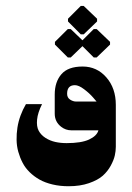

<svg xmlns="http://www.w3.org/2000/svg" viewBox="-20 -539 452 656"><path d="M221.7 -342.7 261.7 -381.3 300.3 -342.7H310.3L356 -386.7V-396L310.3 -439.7H300.3L261.7 -401.3L221.7 -439.7H211.7L167.7 -396V-386.7L211.7 -342.7ZM256 -421.7H266L311.7 -465.7V-475L266 -518.7H256L212.3 -475V-465.7ZM214.3 97.3Q253.7 97.3 284 86.8Q314.3 76.3 331.2 61.3Q348 46.3 358.5 26.8Q369 7.3 372.3 -8Q375.7 -23.3 375.7 -37.3V-180.7Q375.7 -237.7 343.3 -274.7Q311 -311.7 262.3 -311.7Q212.3 -311.7 189.7 -285.3Q167 -259 167 -216V-150.7Q167 -123 188.7 -106Q204.3 -93.7 224 -93.7H316.3Q311 -74.7 284.3 -62.3Q257.7 -50 207.7 -50Q187 -50 169 -54Q151 -58 135.5 -67.8Q120 -77.7 112.2 -92.3Q104.3 -107 106.7 -130.5Q109 -154 123.7 -183.3H68.7Q57.7 -164.7 50.2 -144.2Q42.7 -123.7 39.5 -102.8Q36.3 -82 36.7 -61Q37 -40 42.5 -20.3Q48 -0.7 57.2 17Q66.3 34.7 81.3 49.3Q96.3 64 115.3 74.7Q134.3 85.3 159.7 91.3Q185 97.3 214.3 97.3ZM236 -248Q249 -248 267.5 -234Q286 -220 298 -206L310 -192H240.7Q229.7 -192 219.5 -198.7Q209.3 -205.3 209.3 -218.7Q209.3 -248 236 -248Z"/></svg>

Font: Jomhuria
Style: Regular
Weight: 400
Designer: Arabic design by Kourosh Beigpour, Latin design by Eben Sorkin, engineering by Lasse Fister and Khaled Hosney
Version: Version 1.0000